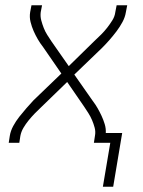

<svg xmlns="http://www.w3.org/2000/svg" viewBox="-20 -540 540 726"><path d="M369 166 397 0H335L339 -26Q342 -42 338 -57Q334 -72 328 -86Q322 -100 314 -112.5Q306 -125 298 -137L234 -230L136 -135Q123 -123 111 -110.5Q99 -98 88 -84.5Q77 -71 68.5 -56.5Q60 -42 57 -26L53 0H13L17 -26Q20 -45 30 -63.5Q40 -82 53 -98.5Q66 -115 79.5 -130.5Q93 -146 107 -161L212 -262L143 -362Q132 -376 123 -391.5Q114 -407 107 -423Q100 -439 95.5 -457Q91 -475 94 -494L99 -520H139L134 -494Q132 -478 136 -463Q140 -448 145.5 -434Q151 -420 159 -407.5Q167 -395 175 -383L240 -290L337 -385Q350 -397 362.5 -409.5Q375 -422 385.5 -435.5Q396 -449 405 -463.5Q414 -478 416 -494L421 -520H461L456 -494Q453 -475 443 -456.5Q433 -438 420.5 -421.5Q408 -405 394.5 -389.5Q381 -374 366 -359L261 -258L331 -158Q341 -145 349 -131Q357 -117 364 -102Q371 -87 376 -70.5Q381 -54 380 -37H442L408 166Z"/></svg>

Font: Iosevka Term Curly XLt Obl
Style: Regular
Weight: 200
Italic angle: -9°
Designer: Belleve Invis
Foundry: Belleve Invis
Version: Version 32.3.0